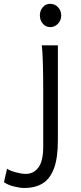

<svg xmlns="http://www.w3.org/2000/svg" viewBox="-113 -729 411 979"><path d="M10.3 229.5Q-9.8 229.5 -40.5 222.2Q-71.3 214.8 -92.8 200.2L-77.1 131.3Q-61.5 142.1 -31.7 149.9Q-2 157.7 18.1 157.7Q59.1 157.7 83.3 124.5Q107.4 91.3 107.4 19.5V-258.8Q107.4 -439 100.1 -498H182.1V-12.2Q182.1 76.7 162.1 129.9Q142.1 183.1 104.2 206.3Q66.4 229.5 10.3 229.5ZM143.1 -709.5Q167 -709.5 183.1 -691.9Q199.2 -674.3 199.2 -650.4Q199.2 -634.8 191.9 -621.1Q184.6 -607.4 171.6 -599.1Q158.7 -590.8 143.1 -590.8Q120.1 -590.8 105.2 -608.4Q90.3 -626 90.3 -650.4Q90.3 -674.8 105.2 -692.1Q120.1 -709.5 143.1 -709.5Z"/></svg>

Font: Lesson One Light
Style: Regular
Weight: 300
Designer: But Ko, Victor Gaultney, Annie Olsen, Julie Remington, Don Collingsworth, Eric Hays, Becca Hirsbrunner
Version: Version 1.100